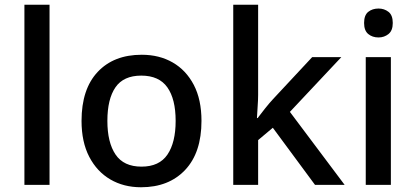

<svg xmlns="http://www.w3.org/2000/svg" viewBox="-20 -780 1752 810"><path d="M189 0H83V-760H189Z M830 -270Q830 -136 761 -63Q692 10 575 10Q502 10 445.5 -23Q389 -56 356.5 -118.5Q324 -181 324 -270Q324 -404 392 -476.5Q460 -549 578 -549Q652 -549 708.5 -516.5Q765 -484 797.5 -422Q830 -360 830 -270ZM433 -270Q433 -179 467.5 -128Q502 -77 577 -77Q652 -77 686.5 -128Q721 -179 721 -270Q721 -362 686 -411.5Q651 -461 576 -461Q501 -461 467 -411.5Q433 -362 433 -270Z M1069 -380Q1069 -360 1067 -332Q1065 -304 1064 -282H1067Q1078 -297 1097.5 -321.5Q1117 -346 1132 -362L1297 -539H1420L1203 -308L1434 0H1309L1131 -241L1069 -189V0H964V-760H1069Z M1577 -744Q1601 -744 1619 -730Q1637 -716 1637 -683Q1637 -651 1619 -636.5Q1601 -622 1577 -622Q1551 -622 1533.5 -636.5Q1516 -651 1516 -683Q1516 -716 1533.5 -730Q1551 -744 1577 -744ZM1629 -539V0H1523V-539Z"/></svg>

Font: Noto Sans Kannada Medium
Style: Regular
Weight: 500
Designer: Jelle Bosma - Monotype Design Team
Foundry: Monotype Imaging Inc.
Version: Version 2.005; ttfautohint (v1.8.4.7-5d5b)